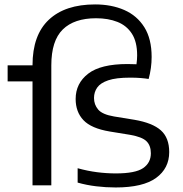

<svg xmlns="http://www.w3.org/2000/svg" viewBox="-20 -838 828 868"><path d="M14.5 -470V-542.5H127V-543Q127 -679.5 200.8 -748.8Q274.5 -818 410 -818Q484 -818 541.8 -792.8Q599.5 -767.5 632.5 -715Q665.5 -662.5 665.5 -580.5Q665.5 -530.5 652 -481Q637 -483.5 616.8 -485.2Q596.5 -487 568 -487Q505 -487 469.5 -475Q434 -463 419.5 -442.2Q405 -421.5 405 -395Q405 -365 423.8 -342.8Q442.5 -320.5 495.5 -311.5L587.5 -296.5Q669.5 -282.5 707.2 -248.8Q745 -215 745 -150.5Q745 -77 685.8 -33.8Q626.5 9.5 503 9.5Q458.5 9.5 415 4.2Q371.5 -1 331 -12.5V-77.5Q376 -65 419 -59.5Q462 -54 504 -54Q592 -54 627 -78Q662 -102 662 -145Q662 -180 642.2 -199.5Q622.5 -219 568 -228.5L476 -243.5Q392.5 -257.5 357.2 -294.8Q322 -332 322 -390.5Q322 -461 378.5 -504.8Q435 -548.5 556.5 -548.5Q575.5 -548.5 597 -547.5Q600 -569 600 -588Q600 -649 576.2 -685.8Q552.5 -722.5 510.8 -739Q469 -755.5 414.5 -755.5Q315.5 -755.5 263.8 -704.8Q212 -654 212 -542.5V0H127V-470Z"/></svg>

Font: Encode Sans Expanded Expanded
Style: Regular
Weight: 400
Width: 7
Designer: Multiple Designers
Foundry: Impallari Type
Version: Version 3.000; ttfautohint (v1.8.3) -l 8 -r 50 -G 200 -x 14 